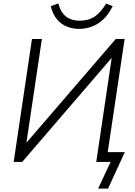

<svg xmlns="http://www.w3.org/2000/svg" viewBox="-20 -947 788 1123"><path d="M554 156 627 0H543L636 -626L644 -621L110 0H60L167 -719H225L132 -95L124 -100L657 -719H709L610 -57H710L612 156ZM443 -778Q404 -778 370 -792Q336 -806 312 -835.5Q288 -865 277 -911L321 -927Q335 -874 366.5 -850Q398 -826 445 -826Q496 -826 531 -848Q566 -870 601 -926L639 -911Q615 -862 583.5 -833Q552 -804 516 -791Q480 -778 443 -778Z"/></svg>

Font: Nunitoga
Style: Light Italic
Weight: 300
Italic angle: -9°
Designer: Vernon Adams
Foundry: Vernon Adams
Version: Version 1.0